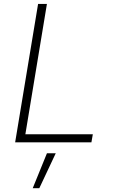

<svg xmlns="http://www.w3.org/2000/svg" viewBox="-20 -748 603 1009"><path d="M59.6 0 180.2 -727.5H226.6L113.3 -42.5H467.8L460.4 0ZM151.9 241.2 226.6 57.6H272.9L186.5 241.2Z"/></svg>

Font: Inter ExtraLight
Style: Italic
Weight: 250
Italic angle: -9.3988°
Designer: Rasmus Andersson
Foundry: rsms
Version: Version 4.001;git-66647c0bb